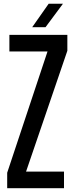

<svg xmlns="http://www.w3.org/2000/svg" viewBox="-20 -982 388 1002"><path d="M17.5 0V-80.5L228 -713.5H29V-800H331.5V-717L116 -86.5H314V0ZM148 -840 234 -962.5H308.5L217.5 -840Z"/></svg>

Font: Big Shoulders Text Thin SemiBold
Style: Regular
Weight: 600
Version: Version 2.002